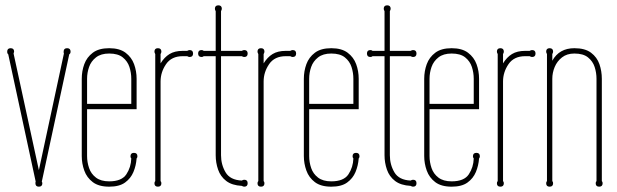

<svg xmlns="http://www.w3.org/2000/svg" viewBox="-20 -691 2318 721"><path d="M137 -9Q139 -6 139 -3Q139 10 126 10Q113 10 113 -3Q113 -7 114 -9L11 -487Q7 -490 7 -497Q7 -510 20 -510Q33 -510 33 -497Q33 -496 31 -490L126 -52L220 -490Q220 -491 219.5 -492Q219 -493 219 -494V-497Q219 -510 232 -510Q245 -510 245 -497Q245 -490 240 -487Z M493 -281H307V-105Q307 -82 314.5 -60Q322 -38 340.5 -24Q359 -10 390 -10Q437 -10 454.5 -36.5Q472 -63 473 -96Q470 -99 470 -104Q470 -117 483 -117Q496 -117 496 -104Q496 -99 493 -96Q491 -69 481 -45Q471 -21 449.5 -5.5Q428 10 390 10Q351 10 328.5 -7Q306 -24 296.5 -50.5Q287 -77 287 -105V-395Q287 -424 296.5 -450Q306 -476 328.5 -493Q351 -510 390 -510Q429 -510 451.5 -493Q474 -476 483.5 -450Q493 -424 493 -395ZM473 -301V-395Q473 -418 466 -439.5Q459 -461 441 -475.5Q423 -490 390 -490Q359 -490 340.5 -475.5Q322 -461 314.5 -439.5Q307 -418 307 -395V-301Z M583 -11Q586 -8 586 -3Q586 10 573 10Q560 10 560 -3Q560 -8 563 -11V-488Q560 -493 560 -497Q560 -510 573 -510Q586 -510 586 -497Q586 -493 583 -488V-453Q597 -476 616.5 -488Q636 -500 666 -500H683Q688 -503 692 -503Q705 -503 705 -490Q705 -477 692 -477Q688 -477 683 -480H666Q624 -480 603.5 -450Q583 -420 583 -385Z M810 -108Q810 -73 827 -44Q844 -15 888 -13Q893 -16 897 -16Q910 -16 910 -3Q910 10 897 10Q893 10 888 7Q851 5 829.5 -11.5Q808 -28 799 -54Q790 -80 790 -108V-480H745Q742 -477 737 -477Q724 -477 724 -490Q724 -503 737 -503Q742 -503 745 -500H790V-649Q787 -654 787 -658Q787 -671 800 -671Q813 -671 813 -658Q813 -655 810 -649V-500H888Q893 -503 897 -503Q910 -503 910 -490Q910 -477 897 -477Q893 -477 888 -480H810Z M970 -11Q973 -8 973 -3Q973 10 960 10Q947 10 947 -3Q947 -8 950 -11V-488Q947 -493 947 -497Q947 -510 960 -510Q973 -510 973 -497Q973 -493 970 -488V-453Q984 -476 1003.5 -488Q1023 -500 1053 -500H1070Q1075 -503 1079 -503Q1092 -503 1092 -490Q1092 -477 1079 -477Q1075 -477 1070 -480H1053Q1011 -480 990.5 -450Q970 -420 970 -385Z M1327 -281H1141V-105Q1141 -82 1148.5 -60Q1156 -38 1174.5 -24Q1193 -10 1224 -10Q1271 -10 1288.5 -36.5Q1306 -63 1307 -96Q1304 -99 1304 -104Q1304 -117 1317 -117Q1330 -117 1330 -104Q1330 -99 1327 -96Q1325 -69 1315 -45Q1305 -21 1283.5 -5.5Q1262 10 1224 10Q1185 10 1162.5 -7Q1140 -24 1130.5 -50.5Q1121 -77 1121 -105V-395Q1121 -424 1130.5 -450Q1140 -476 1162.5 -493Q1185 -510 1224 -510Q1263 -510 1285.5 -493Q1308 -476 1317.5 -450Q1327 -424 1327 -395ZM1307 -301V-395Q1307 -418 1300 -439.5Q1293 -461 1275 -475.5Q1257 -490 1224 -490Q1193 -490 1174.5 -475.5Q1156 -461 1148.5 -439.5Q1141 -418 1141 -395V-301Z M1444 -108Q1444 -73 1461 -44Q1478 -15 1522 -13Q1527 -16 1531 -16Q1544 -16 1544 -3Q1544 10 1531 10Q1527 10 1522 7Q1485 5 1463.5 -11.5Q1442 -28 1433 -54Q1424 -80 1424 -108V-480H1379Q1376 -477 1371 -477Q1358 -477 1358 -490Q1358 -503 1371 -503Q1376 -503 1379 -500H1424V-649Q1421 -654 1421 -658Q1421 -671 1434 -671Q1447 -671 1447 -658Q1447 -655 1444 -649V-500H1522Q1527 -503 1531 -503Q1544 -503 1544 -490Q1544 -477 1531 -477Q1527 -477 1522 -480H1444Z M1779 -281H1593V-105Q1593 -82 1600.5 -60Q1608 -38 1626.5 -24Q1645 -10 1676 -10Q1723 -10 1740.5 -36.5Q1758 -63 1759 -96Q1756 -99 1756 -104Q1756 -117 1769 -117Q1782 -117 1782 -104Q1782 -99 1779 -96Q1777 -69 1767 -45Q1757 -21 1735.5 -5.5Q1714 10 1676 10Q1637 10 1614.5 -7Q1592 -24 1582.5 -50.5Q1573 -77 1573 -105V-395Q1573 -424 1582.5 -450Q1592 -476 1614.5 -493Q1637 -510 1676 -510Q1715 -510 1737.5 -493Q1760 -476 1769.5 -450Q1779 -424 1779 -395ZM1759 -301V-395Q1759 -418 1752 -439.5Q1745 -461 1727 -475.5Q1709 -490 1676 -490Q1645 -490 1626.5 -475.5Q1608 -461 1600.5 -439.5Q1593 -418 1593 -395V-301Z M1869 -11Q1872 -8 1872 -3Q1872 10 1859 10Q1846 10 1846 -3Q1846 -8 1849 -11V-488Q1846 -493 1846 -497Q1846 -510 1859 -510Q1872 -510 1872 -497Q1872 -493 1869 -488V-453Q1883 -476 1902.5 -488Q1922 -500 1952 -500H1969Q1974 -503 1978 -503Q1991 -503 1991 -490Q1991 -477 1978 -477Q1974 -477 1969 -480H1952Q1910 -480 1889.5 -450Q1869 -420 1869 -385Z M2240 -11Q2243 -8 2243 -3Q2243 10 2230 10Q2217 10 2217 -3Q2217 -8 2220 -11V-395Q2220 -418 2213 -439.5Q2206 -461 2188 -475.5Q2170 -490 2137 -490Q2109 -490 2090.5 -475.5Q2072 -461 2063 -439.5Q2054 -418 2054 -395V-11Q2057 -8 2057 -3Q2057 10 2044 10Q2031 10 2031 -3Q2031 -8 2034 -11V-488Q2031 -493 2031 -497Q2031 -510 2044 -510Q2057 -510 2057 -497Q2057 -493 2054 -488V-463Q2080 -510 2137 -510Q2177 -510 2199.5 -493Q2222 -476 2231 -450Q2240 -424 2240 -395Z"/></svg>

Font: Wire One
Style: Regular
Weight: 400
Designer: Alexei Vanyashin, Gayaneh Bagdasaryan
Foundry: Cyreal
Version: Version 1.102; ttfautohint (v1.8.3)